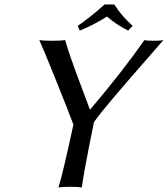

<svg xmlns="http://www.w3.org/2000/svg" viewBox="-20 -825 742 848"><path d="M484.9 -805.2Q515.1 -756.3 565.9 -710.9L545.9 -689.9Q490.2 -718.3 452.6 -752Q395 -715.3 332.5 -689.9L323.2 -710.9Q373 -743.7 441.9 -805.2ZM395 -285.6Q350.1 -65.4 341.3 2.9Q325.7 0 290 0Q254.9 0 238.3 2.9Q258.3 -61 304.2 -274.9Q284.7 -327.6 228.8 -466.6Q172.9 -605.5 153.8 -647.9Q170.4 -645 210.2 -645Q250 -645 267.6 -647.9Q278.3 -610.8 293 -568.8Q307.6 -526.9 318.6 -497.1Q329.6 -467.3 348.6 -417.2Q367.7 -367.2 377.4 -340.3Q523.4 -512.2 617.7 -647.9Q628.9 -645 659.2 -645Q688 -645 701.7 -647.9Q666.5 -607.4 615.5 -549.1Q564.5 -490.7 539.6 -461.9Q514.6 -433.1 483.6 -396.5Q452.6 -359.9 432.1 -334.5Q411.6 -309.1 395 -285.6Z"/></svg>

Font: Linux Biolinum
Style: Italic
Weight: 400
Italic angle: -12°
Designer: Philipp H. Poll
Foundry: Philipp H. Poll
Version: Version 1.1.3 ; ttfautohint (v0.9)